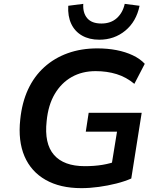

<svg xmlns="http://www.w3.org/2000/svg" viewBox="-20 -966 818 996"><path d="M402 10Q292 10 216.5 -33Q141 -76 107 -155.5Q73 -235 85 -346Q94 -434 125.5 -502Q157 -570 209.5 -617.5Q262 -665 331.5 -690Q401 -715 485 -715Q538 -715 584.5 -706Q631 -697 669 -679Q707 -661 731 -635L677 -531Q635 -566 585 -581.5Q535 -597 476 -597Q406 -597 352 -566.5Q298 -536 264 -478.5Q230 -421 222 -338Q209 -221 260 -162.5Q311 -104 420 -104Q470 -104 512 -111Q554 -118 590 -132L553 -74L587 -283H425L440 -381H715L661 -40Q627 -25 583.5 -14Q540 -3 493 3.5Q446 10 402 10ZM495 -760Q443 -760 405.5 -781.5Q368 -803 349.5 -842.5Q331 -882 334 -936L412 -946Q409 -899 432.5 -871.5Q456 -844 506 -844Q555 -844 586 -872Q617 -900 627 -946L704 -936Q687 -854 630 -807Q573 -760 495 -760Z"/></svg>

Font: Nunito Sans 8pt
Style: Bold Italic
Weight: 700
Italic angle: -9°
Version: Version 3.101;gftools[0.9.27]